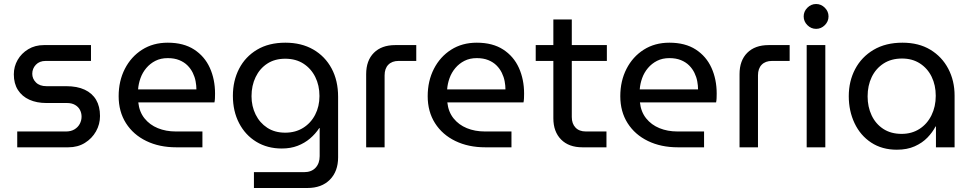

<svg xmlns="http://www.w3.org/2000/svg" viewBox="-20 -735 4856 958"><path d="M66 0V-79H310Q334 -79 351.5 -89.5Q369 -100 378 -117Q387 -134 387 -153Q387 -171 379 -186.5Q371 -202 354.5 -211.5Q338 -221 315 -221H212Q163 -221 126.5 -237.5Q90 -254 69.5 -286Q49 -318 49 -364Q49 -403 68 -436Q87 -469 121 -489.5Q155 -510 199 -510H434V-431H208Q177 -431 159 -412Q141 -393 141 -367Q141 -342 159.5 -323.5Q178 -305 212 -305H310Q365 -305 402.5 -287.5Q440 -270 459.5 -237Q479 -204 479 -156Q479 -115 459 -79.5Q439 -44 403.5 -22Q368 0 321 0Z M859 0Q775 0 710 -31.5Q645 -63 608.5 -120.5Q572 -178 572 -255Q572 -331 603 -391.5Q634 -452 689 -487Q744 -522 817 -522Q896 -522 948.5 -488Q1001 -454 1027 -396.5Q1053 -339 1053 -268Q1053 -257 1052.5 -245Q1052 -233 1050 -224H670Q675 -177 701 -144.5Q727 -112 767.5 -95.5Q808 -79 857 -79H990V0ZM669 -289H960Q960 -308 956 -329.5Q952 -351 942 -371.5Q932 -392 915.5 -408.5Q899 -425 874.5 -435Q850 -445 817 -445Q782 -445 755.5 -431.5Q729 -418 710 -395.5Q691 -373 681 -345Q671 -317 669 -289Z M1247 203V124H1497Q1534 124 1554.5 102Q1575 80 1575 44V-96H1573Q1554 -67 1527 -44Q1500 -21 1465 -7.5Q1430 6 1386 6Q1314 6 1259 -27.5Q1204 -61 1173 -120.5Q1142 -180 1142 -257Q1142 -332 1173 -392Q1204 -452 1262.5 -487Q1321 -522 1404 -522Q1484 -522 1543 -488Q1602 -454 1634.5 -393.5Q1667 -333 1667 -252V50Q1667 120 1626 161.5Q1585 203 1514 203ZM1403 -73Q1454 -73 1492.5 -97Q1531 -121 1552.5 -162.5Q1574 -204 1574 -256Q1574 -309 1553 -351Q1532 -393 1494 -417.5Q1456 -442 1403 -442Q1351 -442 1313.5 -417.5Q1276 -393 1255.5 -350.5Q1235 -308 1235 -255Q1235 -205 1255.5 -163.5Q1276 -122 1313.5 -97.5Q1351 -73 1403 -73Z M1807 0V-365Q1807 -433 1845.5 -471.5Q1884 -510 1952 -510H2057V-431H1969Q1936 -431 1917.5 -412Q1899 -393 1899 -359V0Z M2401 0Q2317 0 2252 -31.5Q2187 -63 2150.5 -120.5Q2114 -178 2114 -255Q2114 -331 2145 -391.5Q2176 -452 2231 -487Q2286 -522 2359 -522Q2438 -522 2490.5 -488Q2543 -454 2569 -396.5Q2595 -339 2595 -268Q2595 -257 2594.5 -245Q2594 -233 2592 -224H2212Q2217 -177 2243 -144.5Q2269 -112 2309.5 -95.5Q2350 -79 2399 -79H2532V0ZM2211 -289H2502Q2502 -308 2498 -329.5Q2494 -351 2484 -371.5Q2474 -392 2457.5 -408.5Q2441 -425 2416.5 -435Q2392 -445 2359 -445Q2324 -445 2297.5 -431.5Q2271 -418 2252 -395.5Q2233 -373 2223 -345Q2213 -317 2211 -289Z M2886 0Q2818 0 2779.5 -39Q2741 -78 2741 -145V-638H2833V-151Q2833 -118 2851.5 -98.5Q2870 -79 2903 -79H3006V0ZM2653 -431V-510H3008V-431Z M3362 0Q3278 0 3213 -31.5Q3148 -63 3111.5 -120.5Q3075 -178 3075 -255Q3075 -331 3106 -391.5Q3137 -452 3192 -487Q3247 -522 3320 -522Q3399 -522 3451.5 -488Q3504 -454 3530 -396.5Q3556 -339 3556 -268Q3556 -257 3555.5 -245Q3555 -233 3553 -224H3173Q3178 -177 3204 -144.5Q3230 -112 3270.5 -95.5Q3311 -79 3360 -79H3493V0ZM3172 -289H3463Q3463 -308 3459 -329.5Q3455 -351 3445 -371.5Q3435 -392 3418.5 -408.5Q3402 -425 3377.5 -435Q3353 -445 3320 -445Q3285 -445 3258.5 -431.5Q3232 -418 3213 -395.5Q3194 -373 3184 -345Q3174 -317 3172 -289Z M3670 0V-365Q3670 -433 3708.5 -471.5Q3747 -510 3815 -510H3920V-431H3832Q3799 -431 3780.5 -412Q3762 -393 3762 -359V0Z M4005 0V-510H4098V0ZM4052 -591Q4027 -591 4008.5 -609.5Q3990 -628 3990 -653Q3990 -678 4008.5 -696.5Q4027 -715 4052 -715Q4077 -715 4095.5 -696.5Q4114 -678 4114 -653Q4114 -628 4095.5 -609.5Q4077 -591 4052 -591Z M4455 12Q4381 12 4327 -23.5Q4273 -59 4244 -120Q4215 -181 4215 -255Q4215 -330 4247 -390.5Q4279 -451 4339 -486.5Q4399 -522 4483 -522Q4564 -522 4622 -487Q4680 -452 4711.5 -392Q4743 -332 4743 -258V0H4650V-104H4648Q4633 -75 4607.5 -48.5Q4582 -22 4544 -5Q4506 12 4455 12ZM4479 -67Q4529 -67 4567.5 -91.5Q4606 -116 4627.5 -159.5Q4649 -203 4649 -257Q4649 -310 4628.5 -352Q4608 -394 4570 -418.5Q4532 -443 4481 -443Q4427 -443 4388.5 -418Q4350 -393 4329.5 -350.5Q4309 -308 4309 -254Q4309 -202 4329 -159.5Q4349 -117 4387 -92Q4425 -67 4479 -67Z"/></svg>

Font: MuseoModerno SemiBold
Style: Regular
Weight: 400
Version: Version 1.001